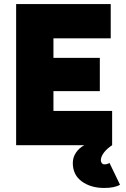

<svg xmlns="http://www.w3.org/2000/svg" viewBox="-20 -720 626 952"><path d="M60 -700H529V-530H245V-433H475V-268H245V-170H536V0H60ZM341 88Q341 60 357 36.5Q373 13 398 0H536Q510 17 495 37Q480 57 480 75Q480 83 485 89Q490 95 498 95Q511 95 523 88L575 196Q548 212 497 212Q430 212 385.5 179.5Q341 147 341 88Z"/></svg>

Font: Oak Sans Black
Style: Regular
Weight: 900
Designer: Erik Kennedy, Walven
Foundry: Erik Kennedy, Walven
Version: Version 1.000